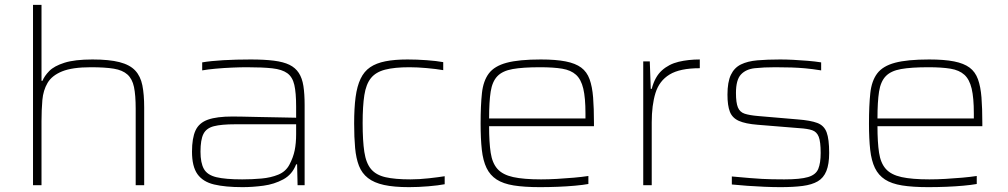

<svg xmlns="http://www.w3.org/2000/svg" viewBox="-20 -763 4154 791"><path d="M116 0V-743H151V-430H155Q163 -450 183 -470.5Q203 -491 245.5 -504.5Q288 -518 361 -518Q430 -518 472.5 -507Q515 -496 537 -472.5Q559 -449 566.5 -411.5Q574 -374 574 -320V0H539V-315Q539 -371 532 -404.5Q525 -438 505 -456Q485 -474 449 -480Q413 -486 354 -486Q278 -486 236 -469Q194 -452 176 -421.5Q158 -391 154.5 -350.5Q151 -310 151 -264V0Z M979 8Q908 8 862 -3Q816 -14 793.5 -45.5Q771 -77 771 -138Q771 -194 785.5 -225.5Q800 -257 836.5 -270Q873 -283 938 -283Q950 -283 979 -282.5Q1008 -282 1046.5 -281Q1085 -280 1125 -279.5Q1165 -279 1200 -278V-324Q1200 -381 1192.5 -413.5Q1185 -446 1163.5 -461.5Q1142 -477 1102 -481.5Q1062 -486 997 -486Q971 -486 936 -484.5Q901 -483 868 -480Q835 -477 813 -473V-506Q848 -512 900 -515Q952 -518 1013 -518Q1069 -518 1108.5 -513Q1148 -508 1172.5 -496Q1197 -484 1211 -462.5Q1225 -441 1230 -408.5Q1235 -376 1235 -330V0H1206L1204 -86H1200Q1184 -44 1147 -24Q1110 -4 1065.5 2Q1021 8 979 8ZM978 -24Q1019 -24 1057.5 -27.5Q1096 -31 1126.5 -43.5Q1157 -56 1172 -84Q1188 -114 1194 -143.5Q1200 -173 1200 -210V-251H949Q892 -251 861 -243Q830 -235 818 -211Q806 -187 806 -138Q806 -92 820 -67Q834 -42 871.5 -33Q909 -24 978 -24Z M1665 8Q1603 8 1562 -1Q1521 -10 1496 -29.5Q1471 -49 1459 -79.5Q1447 -110 1443 -153.5Q1439 -197 1439 -254Q1439 -318 1445 -363Q1451 -408 1465.5 -438.5Q1480 -469 1505 -486Q1530 -503 1568 -510.5Q1606 -518 1659 -518Q1697 -518 1738 -515Q1779 -512 1806 -507V-474Q1777 -479 1738 -482.5Q1699 -486 1667 -486Q1605 -486 1566.5 -476Q1528 -466 1508 -441Q1488 -416 1481 -371Q1474 -326 1474 -256Q1474 -183 1481 -137Q1488 -91 1508.5 -66.5Q1529 -42 1568 -33Q1607 -24 1671 -24Q1707 -24 1747 -28.5Q1787 -33 1812 -37V-4Q1786 1 1744.5 4.5Q1703 8 1665 8Z M2204 8Q2140 8 2096.5 1Q2053 -6 2026 -23.5Q1999 -41 1984.5 -71Q1970 -101 1965 -146Q1960 -191 1960 -254Q1960 -329 1965.5 -379.5Q1971 -430 1994 -460.5Q2017 -491 2067.5 -504.5Q2118 -518 2208 -518Q2270 -518 2310.5 -510Q2351 -502 2374.5 -484.5Q2398 -467 2409 -436.5Q2420 -406 2423.5 -361.5Q2427 -317 2427 -256V-243H1995Q1995 -177 2001.5 -134Q2008 -91 2029.5 -67Q2051 -43 2094 -33.5Q2137 -24 2209 -24Q2240 -24 2275 -26Q2310 -28 2344 -31Q2378 -34 2404 -38V-5Q2382 -1 2349 2Q2316 5 2278.5 6.5Q2241 8 2204 8ZM2392 -255V-296Q2392 -360 2383 -398Q2374 -436 2353 -455Q2332 -474 2296 -480Q2260 -486 2205 -486Q2134 -486 2092 -478.5Q2050 -471 2029 -449Q2008 -427 2001.5 -385.5Q1995 -344 1995 -275H2412Z M2630 0V-510H2657L2661 -397H2665Q2678 -447 2707 -473Q2736 -499 2776 -508.5Q2816 -518 2863 -518V-482Q2781 -482 2738.5 -456Q2696 -430 2680.5 -380Q2665 -330 2665 -259V0Z M3195 8Q3166 8 3130 6.5Q3094 5 3059 2.5Q3024 0 2995 -3V-36Q3040 -32 3069 -29.5Q3098 -27 3119 -26Q3140 -25 3160.5 -24.5Q3181 -24 3211 -24Q3277 -24 3309 -33.5Q3341 -43 3351 -67Q3361 -91 3361 -133Q3361 -179 3353 -199.5Q3345 -220 3326 -226.5Q3307 -233 3273 -235L3101 -249Q3051 -253 3024 -265Q2997 -277 2987 -302.5Q2977 -328 2977 -373Q2977 -425 2991 -454.5Q3005 -484 3032.5 -497.5Q3060 -511 3100.5 -514.5Q3141 -518 3194 -518Q3219 -518 3248.5 -516.5Q3278 -515 3308 -512.5Q3338 -510 3363 -506V-473Q3326 -479 3297.5 -481.5Q3269 -484 3240.5 -485Q3212 -486 3174 -486Q3126 -486 3089.5 -482Q3053 -478 3032.5 -456Q3012 -434 3012 -380Q3012 -340 3020 -320.5Q3028 -301 3048 -294.5Q3068 -288 3103 -285L3267 -271Q3319 -267 3347 -256.5Q3375 -246 3385.5 -218Q3396 -190 3396 -133Q3396 -87 3384.5 -58.5Q3373 -30 3349 -16Q3325 -2 3287 3Q3249 8 3195 8Z M3804 8Q3740 8 3696.5 1Q3653 -6 3626 -23.5Q3599 -41 3584.5 -71Q3570 -101 3565 -146Q3560 -191 3560 -254Q3560 -329 3565.5 -379.5Q3571 -430 3594 -460.5Q3617 -491 3667.5 -504.5Q3718 -518 3808 -518Q3870 -518 3910.5 -510Q3951 -502 3974.5 -484.5Q3998 -467 4009 -436.5Q4020 -406 4023.5 -361.5Q4027 -317 4027 -256V-243H3595Q3595 -177 3601.5 -134Q3608 -91 3629.5 -67Q3651 -43 3694 -33.5Q3737 -24 3809 -24Q3840 -24 3875 -26Q3910 -28 3944 -31Q3978 -34 4004 -38V-5Q3982 -1 3949 2Q3916 5 3878.5 6.5Q3841 8 3804 8ZM3992 -255V-296Q3992 -360 3983 -398Q3974 -436 3953 -455Q3932 -474 3896 -480Q3860 -486 3805 -486Q3734 -486 3692 -478.5Q3650 -471 3629 -449Q3608 -427 3601.5 -385.5Q3595 -344 3595 -275H4012Z"/></svg>

Font: Saira Expanded Thin
Style: Regular
Weight: 250
Width: 7
Designer: Hector Gatti with collaboration of the Omnibus-Type team
Foundry: Omnibus-Type
Version: Version 1.101